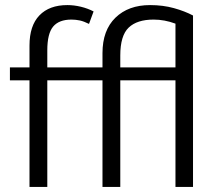

<svg xmlns="http://www.w3.org/2000/svg" viewBox="-20 -735 843 755"><path d="M245 -715Q271 -715 298 -708.5Q325 -702 348 -690L330 -641Q310 -651 294 -654.5Q278 -658 261 -658Q212 -658 189 -630.5Q166 -603 166 -537V-470H383V-526Q383 -616 434 -665.5Q485 -715 570 -715Q621 -715 664 -703Q707 -691 739 -674V0H670V-419H453V0H383V-419H166V0H96V-419H19V-470H96V-556Q96 -634 135 -674.5Q174 -715 245 -715ZM453 -470H670V-642Q627 -658 584 -658Q519 -658 486 -626.5Q453 -595 453 -517Z"/></svg>

Font: Mukta Malar Light
Style: Regular
Weight: 300
Designer: Aadarsh Rajan, Girish Dalvi, Yashodeep Gholap
Foundry: Ek Type
Version: Version 2.538;PS 1.000;hotconv 16.6.51;makeotf.lib2.5.65220;